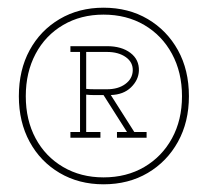

<svg xmlns="http://www.w3.org/2000/svg" viewBox="-20 -725 540 499"><path d="M249 -246Q185 -246 135 -275.5Q85 -305 57 -356.5Q29 -408 29 -475Q29 -543 57 -594.5Q85 -646 135 -675.5Q185 -705 249 -705Q314 -705 364 -675.5Q414 -646 442.5 -594.5Q471 -543 471 -475Q471 -408 442.5 -356.5Q414 -305 364 -275.5Q314 -246 249 -246ZM249 -264Q309 -264 355 -291Q401 -318 427 -365.5Q453 -413 453 -475Q453 -537 427 -585Q401 -633 355 -660Q309 -687 249 -687Q190 -687 144 -660Q98 -633 72.5 -585Q47 -537 47 -475Q47 -413 72.5 -365.5Q98 -318 144 -291Q190 -264 249 -264ZM163 -367V-382H188V-590H163V-605H258Q296 -605 319 -587.5Q342 -570 341 -541Q340 -517 320.5 -498Q301 -479 268 -478L329 -382H361V-367H284V-382H310L249 -478Q230 -478 221 -478Q212 -478 204 -479V-382H241V-367ZM258 -493Q287 -493 305.5 -506.5Q324 -520 325 -541Q326 -563 307 -576.5Q288 -590 258 -590H204V-494Q213 -493 226 -493Q239 -493 258 -493Z"/></svg>

Font: Grandiflora One
Style: Regular
Weight: 400
Designer: Haesung Cho
Foundry: JAMO
Version: Version 1.000; ttfautohint (v1.8.4.7-5d5b);gftools[0.9.28]